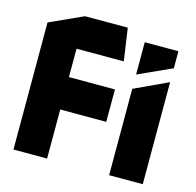

<svg xmlns="http://www.w3.org/2000/svg" viewBox="-103 -808 932 915"><g transform="rotate(15 363.0 -351.0)"><path d="M207 -242 42 -402H434V-242ZM41 0V-402H42L207 -242V0ZM41 -402V-627L206 -702H207V-402ZM207 -542V-702H417L440 -543V-542ZM513 0V-426L678 -503H679V0ZM513 -497V-656H679V-572L514 -497Z"/></g></svg>

Font: Foldit
Style: Bold
Weight: 700
Version: Version 1.003